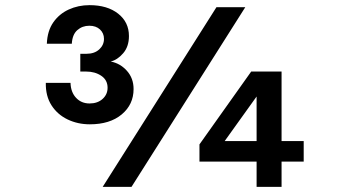

<svg xmlns="http://www.w3.org/2000/svg" viewBox="-20 -726 1340 746"><path d="M329 -243Q282 -243 242.5 -262Q203 -281 180 -317Q157 -353 158 -404H254Q255 -368 275.5 -346Q296 -324 328 -324Q359 -324 378.5 -341.5Q398 -359 398 -385Q398 -415 373.5 -431.5Q349 -448 315 -448H292V-517H316Q347 -517 365.5 -534Q384 -551 384 -575Q384 -597 368.5 -611.5Q353 -626 327 -626Q300 -626 280.5 -609Q261 -592 259 -556H162Q164 -606 187 -639Q210 -672 247 -689Q284 -706 328 -706Q397 -706 439 -673Q481 -640 481 -586Q481 -545 458.5 -519Q436 -493 410 -487Q447 -480 473 -451Q499 -422 499 -380Q499 -320 453 -281.5Q407 -243 329 -243ZM379 0 821 -698H933L491 0ZM977 0V-98H755V-165L956 -448H1074V-178H1160V-98H1074V0ZM853 -178H977V-351Z"/></svg>

Font: Azeret Mono Thin Medium
Style: Regular
Weight: 500
Version: Version 1.002